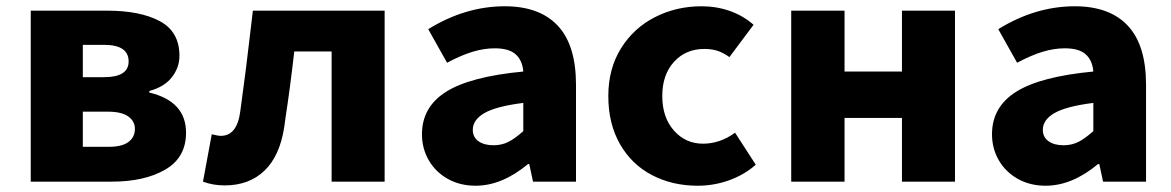

<svg xmlns="http://www.w3.org/2000/svg" viewBox="-20 -579 3732 612"><path d="M78 -545H322Q427 -545 489.5 -511.5Q552 -478 552 -401Q552 -364 528 -333Q504 -302 456 -289V-284Q573 -256 573 -156Q573 -77 507 -38.5Q441 0 336 0H78ZM390 -383Q390 -436 312 -436H244V-333H311Q390 -333 390 -383ZM410 -168Q410 -193 388.5 -208Q367 -223 325 -223H244V-111H326Q369 -111 389.5 -126.5Q410 -142 410 -168Z M627 0 655 -151Q675 -146 684 -146Q736 -146 746 -225Q765 -362 780 -494L786 -545H1206V0H1037V-415H918Q905 -301 890 -203L886 -174Q872 -82 823 -35Q774 12 696 12Q659 12 627 0Z M1325 -151Q1325 -238 1402 -286.5Q1479 -335 1648 -351Q1645 -387 1623.5 -406Q1602 -425 1557 -425Q1523 -425 1486.5 -414Q1450 -403 1405 -379L1345 -486Q1463 -559 1589 -559Q1700 -559 1758 -497Q1816 -435 1816 -309V0H1679L1667 -56H1663Q1580 13 1496 13Q1446 13 1407 -9Q1368 -31 1346.5 -68.5Q1325 -106 1325 -151ZM1648 -161V-251Q1561 -240 1524 -218.5Q1487 -197 1487 -165Q1487 -142 1505 -129Q1523 -116 1553 -116Q1579 -116 1600 -126.5Q1621 -137 1648 -161Z M1919 -273Q1919 -360 1959.5 -425Q2000 -490 2068 -524.5Q2136 -559 2216 -559Q2264 -559 2306.5 -544Q2349 -529 2382 -500L2305 -397Q2287 -410 2268.5 -416.5Q2250 -423 2225 -423Q2166 -423 2128.5 -382Q2091 -341 2091 -273Q2091 -205 2128 -163Q2165 -121 2221 -121Q2275 -121 2323 -156L2389 -54Q2353 -22 2304.5 -4.5Q2256 13 2204 13Q2123 13 2058 -21Q1993 -55 1956 -120Q1919 -185 1919 -273Z M2502 -545H2672V-351H2855V-545H3024V0H2855V-203H2672V0H2502Z M3142 -151Q3142 -238 3219 -286.5Q3296 -335 3465 -351Q3462 -387 3440.5 -406Q3419 -425 3374 -425Q3340 -425 3303.5 -414Q3267 -403 3222 -379L3162 -486Q3280 -559 3406 -559Q3517 -559 3575 -497Q3633 -435 3633 -309V0H3496L3484 -56H3480Q3397 13 3313 13Q3263 13 3224 -9Q3185 -31 3163.5 -68.5Q3142 -106 3142 -151ZM3465 -161V-251Q3378 -240 3341 -218.5Q3304 -197 3304 -165Q3304 -142 3322 -129Q3340 -116 3370 -116Q3396 -116 3417 -126.5Q3438 -137 3465 -161Z"/></svg>

Font: Nebula Sans Bold
Style: Regular
Weight: 700
Designer: Paul D. Hunt for Adobe (as Source Sans)
Foundry: Nebula Entertainment & Broadcasting LLC
Version: Version 1.010